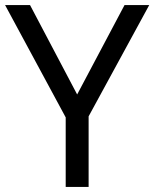

<svg xmlns="http://www.w3.org/2000/svg" viewBox="-20 -734 606 754"><path d="M283 -363 469 -714H566L328 -277V0H238V-273L0 -714H98Z"/></svg>

Font: Noto Sans Sundanese
Style: Regular
Weight: 400
Designer: Monotype Design Team (Regular), Sérgio L. Martins (other weights)
Foundry: Monotype Imaging Inc.
Version: Version 2.003